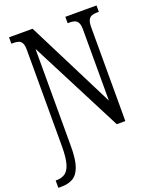

<svg xmlns="http://www.w3.org/2000/svg" viewBox="-178 -816 953 1157"><g transform="rotate(-20 298.0 -237.0)"><path d="M-8 240V193H-1Q32 193 54 177Q76 161 87 121.5Q98 82 98 13V-605Q98 -635 90.5 -649.5Q83 -664 69 -668.5Q55 -673 37 -673H23V-714H174L458 -150V-605Q458 -634 450.5 -648.5Q443 -663 430 -668Q417 -673 399 -673H384V-714H584V-673H569Q551 -673 537.5 -667.5Q524 -662 516.5 -647Q509 -632 509 -601V0H454L149 -594V31Q149 114 133 159.5Q117 205 86.5 222.5Q56 240 14 240Z"/></g></svg>

Font: Noto Serif ExtraCondensed
Style: Regular
Weight: 400
Width: 2
Designer: Monotype Design Team
Foundry: Monotype Imaging Inc.
Version: Version 2.013